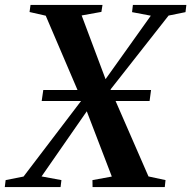

<svg xmlns="http://www.w3.org/2000/svg" viewBox="-46 -763 780 783"><path d="M-26.5 0 -23 -28.5 50 -43 302 -374 376.5 -429 569 -699 492.5 -713.5 496 -743H714L710.5 -713.5L641.5 -699.5L394 -384.5L320 -326.5L123.5 -43.5L204.5 -28.5L201 0ZM331.5 0 331 -28.5 410 -43 304.5 -318 290 -349.5 140.5 -699 74.5 -714 78.5 -743H372L367.5 -714.5L287 -700L387 -433.5L402.5 -403.5L559.5 -43.5L629 -28.5L626 0ZM124 -351 130.5 -396H570L564 -351Z"/></svg>

Font: Merriweather 96pt SemiBold
Style: Italic
Weight: 600
Italic angle: -7.8°
Version: Version 2.101